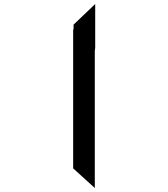

<svg xmlns="http://www.w3.org/2000/svg" viewBox="-20 -780 840 958"><path d="M455 -760V-541Q455 -538 454 -533.5Q453 -529 453 -526V158L345 60V-633H347V-657Z"/></svg>

Font: Digital Numbers
Style: Regular
Weight: 400
Version: Version 001.102